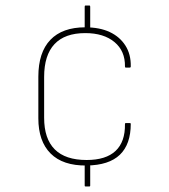

<svg xmlns="http://www.w3.org/2000/svg" viewBox="-20 -639 614 696"><path d="M287 -528V-615Q287 -619 290 -619H304Q307 -619 307 -615V-528ZM290 37Q287 37 287 34V-49L307 -48V34Q307 37 304 37ZM294 -39Q208 -38 163.5 -82.5Q119 -127 119 -210V-361Q119 -449 162.5 -494.5Q206 -540 289 -540Q341 -540 377.5 -523Q414 -506 434.5 -474Q455 -442 454 -398Q454 -394 450 -394H436Q433 -394 433 -398Q434 -454 395 -486.5Q356 -519 289 -519Q215 -519 177.5 -479Q140 -439 140 -360V-212Q140 -136 178.5 -97.5Q217 -59 294 -59Q364 -59 399 -92Q434 -125 433 -189Q433 -193 436 -193H450Q454 -193 454 -190Q454 -116 414.5 -78Q375 -40 294 -39Z"/></svg>

Font: Sofia Sans Semi Condensed Thin
Style: Regular
Weight: 250
Version: Version 4.100